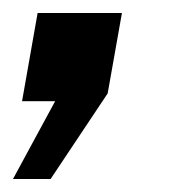

<svg xmlns="http://www.w3.org/2000/svg" viewBox="-48 -156 268 296"><path d="M-28 120 37 0H-14L10 -136H140L118 -12L30 120Z"/></svg>

Font: Cabin
Style: Bold Italic
Weight: 700
Italic angle: -7°
Designer: Pablo Impallari
Foundry: Pablo Impallari. http://www.impallari.com Igino Marini. http://www.ikern.com
Version: Version 2.200